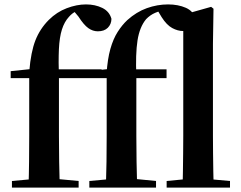

<svg xmlns="http://www.w3.org/2000/svg" viewBox="-20 -850 1093 870"><path d="M34.1 0V-29.9L147.4 -40.2H226.4L336.3 -29.9V0ZM109.1 0Q111.1 -58.2 111.7 -117.4Q112.4 -176.6 112.4 -234.8V-496.1H28.4V-527.5L159.5 -541.2L112.1 -516.1L112.8 -528.1Q119.8 -614.3 140.4 -667.1Q161.1 -719.8 201.2 -759.9Q237.2 -795.7 282.4 -812.8Q327.6 -830 369.6 -830Q410.9 -830 443.4 -814.2Q475.8 -798.4 485 -764.7Q484.7 -740.5 468.6 -724.3Q452.5 -708.1 423.3 -708.1Q400.4 -708.1 380.1 -722.6Q359.7 -737.1 335.5 -774.8L312.9 -801.9V-817H359.9V-808.7Q341.7 -806 324.7 -798.5Q307.6 -791.1 292.5 -773.8Q271.7 -751.3 260.6 -716.3Q249.5 -681.4 246.9 -627.2Q244.4 -573.1 247.1 -491.5V-234.8Q247.1 -176.6 248.1 -117.4Q249.1 -58.2 250.8 0ZM180.6 -496.1V-535.7H440.5V-496.1ZM384.8 0V-29.9L498.1 -40.2H582.2L687 -29.9V0ZM459.8 0Q461.8 -58.2 462.6 -117.4Q463.4 -176.6 463.4 -234.8V-496.1H379.4V-527.5L510.2 -541.2L462.8 -516.1Q467.3 -583.2 480.2 -628.6Q493.1 -674 513.2 -705.4Q533.2 -736.8 556.8 -758.9Q598.1 -796 645.3 -813Q692.6 -830 741.5 -830Q787.3 -830 822.3 -814.6Q857.2 -799.1 866.4 -764Q865.4 -740.1 852.4 -724.7Q839.3 -709.4 809.6 -709.4Q785.5 -709.4 760.4 -722.9Q735.2 -736.4 712.2 -772.7L693 -804.8V-816.5H734.4V-806Q704.9 -801.4 682.5 -791.6Q660 -781.8 642 -763.1Q612.7 -727.9 603.1 -666.8Q593.6 -605.7 597.8 -504.4V-234.8Q597.8 -176.6 598.8 -117.4Q599.8 -58.2 601.5 0ZM531.3 -496.1V-535.7H734.7V-496.1ZM735.1 0V-29.9L842.6 -40.2H906.6L1022.2 -29.9V0ZM807.4 0Q808.4 -35.1 808.9 -75.2Q809.4 -115.3 809.9 -156.4Q810.4 -197.6 810.4 -234.8V-783.4L936.7 -819L947.4 -810.5L944.9 -650.9V-234.8Q944.9 -197.6 945.4 -156.4Q945.9 -115.3 946.5 -75.2Q947.2 -35.1 948.2 0Z"/></svg>

Font: Noto Serif SC ExtraLight
Style: Regular
Weight: 200
Designer: Ryoko NISHIZUKA 西塚涼子 (kana & ideographs); Frank Grießhammer (Latin, Greek & Cyrillic); Wenlong ZHANG 张文龙 (bopomofo); San
Foundry: Adobe
Version: Version 2.002-H1;hotconv 1.1.0;makeotfexe 2.6.0